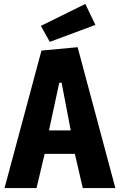

<svg xmlns="http://www.w3.org/2000/svg" viewBox="-20 -952 608 972"><path d="M412 -932 463 -826 232 -740 187 -821ZM373 -713 564 0H399L359 -173H206L165 0H3L190 -696ZM280 -533 228 -292H338L292 -533Z"/></svg>

Font: Magra
Style: Bold
Weight: 600
Designer: Viviana Monsalve
Foundry: Viviana Monsalve
Version: Version 1.001